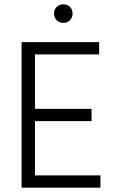

<svg xmlns="http://www.w3.org/2000/svg" viewBox="-20 -869 530 889"><path d="M445 0H80V-674H439V-617H142V-365H404V-308H142V-57H445ZM316 -806Q316 -788 304 -775.5Q292 -763 273 -763Q255 -763 242.5 -775.5Q230 -788 230 -806Q230 -825 242.5 -837Q255 -849 273 -849Q292 -849 304 -837Q316 -825 316 -806Z"/></svg>

Font: Hind Guntur Light
Style: Regular
Weight: 300
Designer: Manushi Parikh, Hitesh Malaviya
Foundry: Indian Type Foundry
Version: Version 1.002;PS 1.0;hotconv 1.0.86;makeotf.lib2.5.63406; tt